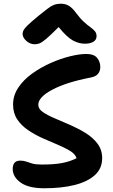

<svg xmlns="http://www.w3.org/2000/svg" viewBox="-20 -999 606 1028"><path d="M217 9Q133 9 90.5 -21.5Q48 -52 48 -95Q48 -115 57.5 -127Q67 -139 88 -139Q106 -139 120 -134Q134 -129 152.5 -123.5Q171 -118 204 -118Q272 -118 314.5 -126.5Q357 -135 390 -152Q383 -174 355.5 -191Q328 -208 289.5 -224Q251 -240 209.5 -258.5Q168 -277 131.5 -301.5Q95 -326 72.5 -359.5Q50 -393 50 -439Q50 -488 78 -530Q106 -572 152 -605Q198 -638 251 -661.5Q304 -685 354.5 -697.5Q405 -710 442 -710Q483 -710 500 -689Q517 -668 517 -640Q517 -619 505 -604Q493 -589 466 -584Q336 -559 260.5 -519Q185 -479 185 -438Q185 -416 209.5 -399Q234 -382 273 -365.5Q312 -349 355.5 -330Q399 -311 438 -287Q477 -263 502 -230Q527 -197 527 -152Q527 -97 488 -61.5Q449 -26 379.5 -8.5Q310 9 217 9ZM167 -762Q141 -762 121 -780Q101 -798 101 -818Q101 -827 106 -837Q111 -847 129 -864.5Q147 -882 187 -915Q216 -938 234 -952Q252 -966 268 -972.5Q284 -979 307 -979Q331 -979 349.5 -967.5Q368 -956 387 -930Q410 -899 429.5 -881.5Q449 -864 464.5 -853Q480 -842 488.5 -831.5Q497 -821 497 -805Q497 -786 480 -775.5Q463 -765 434 -765Q402 -765 370 -782.5Q338 -800 294 -854Q250 -810 227.5 -791Q205 -772 192 -767Q179 -762 167 -762Z"/></svg>

Font: Shantell Sans Normal
Style: Regular
Weight: 600
Designer: Stephen Nixon, Anya Danilova, Shantell Martin
Foundry: Arrow Type
Version: Version 1.009;[a7da0bfa3]